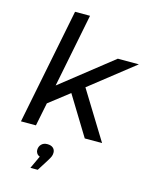

<svg xmlns="http://www.w3.org/2000/svg" viewBox="-143 -834 940 1189"><g transform="rotate(15 326.5 -239.5)"><path d="M370 -307 559 0H448L295 -250L165 -149L135 0H39L187 -742H283L189 -270L518 -530H653ZM284 136Q284 149 279.5 160Q275 171 263 190L217 263H170L208 181Q196 177 189 167Q182 157 182 145Q182 123 196 108.5Q210 94 234 94Q258 94 271 105.5Q284 117 284 136Z"/></g></svg>

Font: Idrija
Style: Italic
Weight: 500
Italic angle: -11.3°
Designer: Julieta Ulanovsky
Foundry: Julieta Ulanovsky
Version: Version 7.200